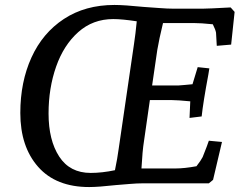

<svg xmlns="http://www.w3.org/2000/svg" viewBox="-20 -740 980 775"><path d="M62 -284Q62 -409 107 -508Q152 -607 238 -663.5Q324 -720 442 -720Q481 -720 561 -712Q592 -710 624 -707.5Q656 -705 679 -705H799Q819 -705 911 -710L927 -692L913 -560L855 -555L852 -608Q850 -620 839 -642Q791 -647 761 -647H638Q622 -581 615 -539L594 -395H700L725 -397L757 -400L778 -469L825 -464L821 -439Q800 -327 794 -270L745 -264L748 -331Q696 -336 674 -336H585L561 -169Q555 -132 551 -60H688Q724 -60 773 -69Q791 -92 798 -106Q818 -156 823 -172L876 -167L840 -14L823 0H709H557Q533 0 504 2.5Q475 5 449 7Q377 15 340 15Q206 15 134 -66.5Q62 -148 62 -284ZM346 -42Q392 -42 444 -53Q454 -101 459 -139L521 -563Q527 -602 532 -654Q473 -663 437 -663Q355 -663 296 -610.5Q237 -558 206.5 -471Q176 -384 176 -282Q176 -174 219 -108Q262 -42 346 -42Z"/></svg>

Font: Andada Pro Medium
Style: Italic
Weight: 500
Italic angle: -7°
Designer: Carolina Giovagnoli
Foundry: Huerta Tipografica
Version: Version 3.005; ttfautohint (v1.8.4)